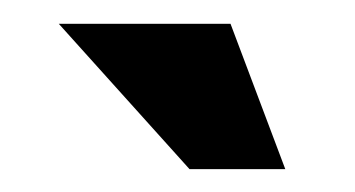

<svg xmlns="http://www.w3.org/2000/svg" viewBox="-20 -695 301 163"><path d="M140.9 -551.4 29.9 -674.8H175.7L222.2 -551.4Z"/></svg>

Font: Maven Pro
Style: Regular
Weight: 400
Designer: Joe Prince
Foundry: Joe Prince
Version: Version 2.103